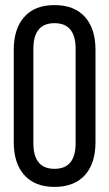

<svg xmlns="http://www.w3.org/2000/svg" viewBox="-20 -727 429 754"><path d="M34 -531Q34 -613 74 -659Q115 -707 194 -707Q273 -707 315 -659Q355 -613 355 -531V-169Q355 -87 315 -41Q273 7 194 7Q116 7 74 -41Q34 -87 34 -169ZM111 -165Q111 -64 194 -64Q277 -64 277 -165V-535Q277 -636 194 -636Q111 -636 111 -535Z"/></svg>

Font: Adderley Regular
Style: Regular
Weight: 400
Designer: gorohovskiy
Version: Version 1.003 November 13, 2017